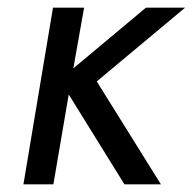

<svg xmlns="http://www.w3.org/2000/svg" viewBox="-20 -480 502 500"><path d="M118 -460H199L171 -302L360 -460H462L232 -268L399 0H304L159 -234L119 0H41Z"/></svg>

Font: Jost*
Style: Italic
Weight: 400
Italic angle: -10°
Version: Version 3.7